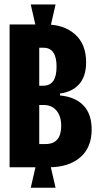

<svg xmlns="http://www.w3.org/2000/svg" viewBox="-20 -764 443 870"><path d="M23.5 -653H188.7Q269.7 -653 319.9 -608.5Q370.2 -564 370.2 -481.8Q370.2 -418.8 339.4 -383.4Q308.7 -348 252 -340.3V-331.5Q321.2 -324.8 358.2 -286.2Q395.3 -247.5 395.3 -177Q395.3 -95 343 -50.5Q290.7 -6 200.3 -6H23.5ZM257.3 -193.5Q257.3 -237.7 235.9 -263Q214.5 -288.3 178.2 -288.3H157.8V-111.3H186.7Q221.8 -111.3 239.6 -132Q257.3 -152.7 257.3 -193.5ZM236.3 -462.3Q236.3 -505 221.5 -526.3Q206.7 -547.7 176.8 -547.7H157.8V-375.5H174.2Q206.5 -375.5 221.4 -397.2Q236.3 -418.8 236.3 -462.3ZM119.3 -743.7H231.8L208.5 -641.7H142.7ZM142.7 -14.3H208.5L231.8 86.8H119.3Z"/></svg>

Font: Bricolage Grotesque 96pt Condensed ExBd
Style: Regular
Weight: 800
Width: 3
Designer: Mathieu Triay
Foundry: Atelier Triay
Version: Version 1.001;Glyphs 3.2 (3207)